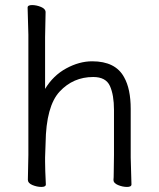

<svg xmlns="http://www.w3.org/2000/svg" viewBox="-20 -727 628 758"><path d="M496 -105 499 1Q499 11 481.5 11Q464 11 446 3.5Q428 -4 428 -16V-17Q429 -25 429 -44L430 -115V-293Q430 -352 414 -387.5Q398 -423 348 -423Q269 -423 215.5 -365.5Q162 -308 160 -162Q159 -129 158 -105V-89Q158 -59 161 1Q161 11 143.5 11Q126 11 108 3.5Q90 -4 90 -17L92 -115V-590L89 -697Q89 -707 106.5 -707Q124 -707 142 -699.5Q160 -692 160 -679L158 -580V-376Q190 -429 241.5 -457Q293 -485 344 -485Q436 -485 470 -422Q496 -376 496 -297Z"/></svg>

Font: LXGW WenKai
Style: Regular
Weight: 400
Designer: LXGW / Fontworks Inc.
Foundry: LXGW / Fontworks Inc.
Version: Version 1.520; June 14, 2025